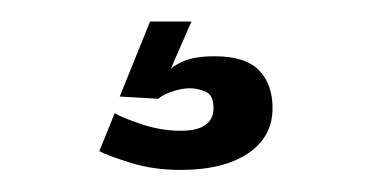

<svg xmlns="http://www.w3.org/2000/svg" viewBox="-20 -14 345 174"><path d="M143.5 140Q119 140 98.2 133.5Q77.5 127 70 123L84 88.5Q89 92 107.2 98.2Q125.5 104.5 143.5 104.5Q159 104.5 166.2 99.2Q173.5 94 173.5 84Q173.5 72 166.2 69Q159 66 152 66Q145 66 136.5 68.8Q128 71.5 123.5 75.5L88.5 73.5L116 5.5H153.5L134.5 49Q137 45.5 147 41.2Q157 37 174.5 37Q202.5 37 214.8 49.8Q227 62.5 227 84Q227 110 204.8 125Q182.5 140 143.5 140Z"/></svg>

Font: Imbue Thin 10pt
Style: Bold
Weight: 700
Version: Version 1.102